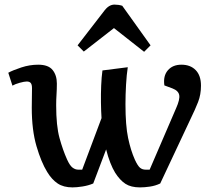

<svg xmlns="http://www.w3.org/2000/svg" viewBox="-20 -804 944 834"><path d="M295 10Q256 10 230.5 -7Q205 -24 185 -57Q159 -99 138.5 -169Q118 -239 118 -336Q118 -358 118.5 -380Q119 -402 119 -421Q119 -437 113.5 -443.5Q108 -450 96 -450Q86 -450 66 -444.5Q46 -439 34 -432L16 -488Q36 -499 72.5 -511Q109 -523 146 -523Q190 -523 208.5 -500Q227 -477 227 -441Q227 -416 225.5 -393.5Q224 -371 224 -347Q224 -257 238.5 -204.5Q253 -152 271 -112Q283 -85 295 -76Q307 -67 320 -67H337L421 -291Q419 -322 418.5 -359Q418 -396 419.5 -432.5Q421 -469 425 -498L535 -512Q530 -480 527.5 -436Q525 -392 525 -351Q525 -259 536.5 -204.5Q548 -150 566 -110Q578 -84 588 -75.5Q598 -67 613 -67H630L745 -334Q762 -372 758.5 -391Q755 -410 729 -420L694 -433Q688 -474 709 -498.5Q730 -523 768 -523Q807 -523 830 -499.5Q853 -476 853 -432Q853 -393 840.5 -361Q828 -329 808 -288L676 -7Q655 3 631.5 6.5Q608 10 588 10Q549 10 525 -5.5Q501 -21 480 -54Q469 -72 459 -97.5Q449 -123 441 -155L385 -7Q364 2 338.5 6Q313 10 295 10ZM634 -607 606 -579 475 -682 344 -580 317 -607 429 -752Q442 -770 453.5 -777Q465 -784 477 -784Q495 -784 511 -779Z"/></svg>

Font: Literata 12pt Medium
Style: Italic
Weight: 500
Italic angle: -2°
Designer: Latin by Veronika Burian and Jose Scaglione. Greek by Irene Vlachou. Cyrillic by Vera Evstafieva
Foundry: TypeTogether
Version: Version 3.002